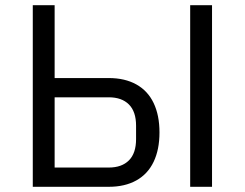

<svg xmlns="http://www.w3.org/2000/svg" viewBox="-20 -718 940 738"><path d="M190 -698V-418H398Q460 -418 504 -393.5Q548 -369 570.5 -322Q593 -275 593 -209Q593 -143 570.5 -96Q548 -49 504 -24.5Q460 0 398 0H106V-698ZM503 -183V-235Q503 -289 475.5 -316.5Q448 -344 398 -344H190V-74H398Q448 -74 475.5 -101.5Q503 -129 503 -183ZM795 -698V0H711V-698Z"/></svg>

Font: iA Writer Duo V
Style: Regular
Weight: 400
Designer: Mike Abbink, Paul van der Laan, Pieter van Rosmalen, Oliver Reichenstein
Foundry: Information Architects Inc.
Version: Version 2.000